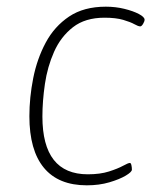

<svg xmlns="http://www.w3.org/2000/svg" viewBox="-20 -549 468 575"><path d="M240 6Q155 6 111.5 -46.5Q68 -99 68 -201Q68 -257 79.5 -315Q91 -373 117 -421.5Q143 -470 187 -499.5Q231 -529 297 -529Q326 -529 352.5 -522.5Q379 -516 396 -507Q413 -498 413 -490Q413 -485 408.5 -477.5Q404 -470 400 -470Q394 -470 382.5 -476.5Q371 -483 349 -489.5Q327 -496 293 -496Q235 -496 198.5 -467.5Q162 -439 142 -394Q122 -349 114.5 -297.5Q107 -246 107 -200Q107 -27 243 -27Q280 -27 306.5 -35.5Q333 -44 348.5 -52.5Q364 -61 369 -61Q372 -61 373.5 -54.5Q375 -48 375 -41Q375 -34 356.5 -23Q338 -12 307.5 -3Q277 6 240 6Z"/></svg>

Font: Asap Semi Condensed Semi Condensed Thin
Style: Italic
Weight: 100
Width: 4
Italic angle: -6°
Designer: Pablo Cosgaya
Foundry: Omnibus-Type
Version: Version 3.001; ttfautohint (v1.8.4.7-5d5b)